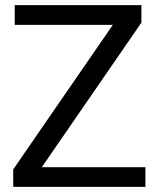

<svg xmlns="http://www.w3.org/2000/svg" viewBox="-20 -731 621 751"><path d="M31.7 0H548.8V-77.1H143.6L533.2 -642.6V-710.9H37.6V-633.8H421.4L31.7 -68.4Z"/></svg>

Font: Roboto Flex
Style: Regular
Weight: 400
Designer: Berlow after Robertson
Foundry: Google
Version: Version 3.200;gftools[0.9.32]